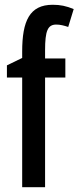

<svg xmlns="http://www.w3.org/2000/svg" viewBox="-20 -785 329 805"><path d="M254 -460V-540H169V-574C169 -656 180 -682 216 -682C232 -682 248 -678 266 -672L289 -747C257 -760 233 -765 201 -765C104 -765 73 -697 73 -569V-542L9 -511V-460H73V0H169V-460Z"/></svg>

Font: Noto Sans Myanmar ExtraCondensed Medium
Style: Regular
Weight: 500
Width: 2
Designer: Monotype Design Team
Foundry: Monotype Imaging Inc.
Version: Version 2.107